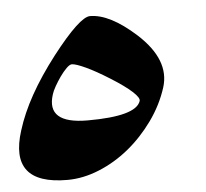

<svg xmlns="http://www.w3.org/2000/svg" viewBox="-81 -548 564 525"><g transform="rotate(-5 201.0 -285.5)"><path d="M299.3 -263.2Q302.2 -271.5 282.7 -289.3Q263.2 -307.1 225.6 -330.6Q187.5 -354.5 161.1 -366.7Q134.8 -378.9 123.5 -379.4Q117.2 -379.4 108.2 -370.4Q99.1 -361.3 90.3 -348.9Q81.5 -336.4 74.2 -323.5Q66.9 -310.5 64.5 -302.2Q38.6 -222.7 153.3 -222.7Q286.1 -222.7 299.3 -263.2ZM366.7 -294.4Q351.6 -247.1 321.5 -205.3Q291.5 -163.6 253.2 -132.3Q214.8 -101.1 170.9 -83.3Q127 -65.4 84 -65.4Q-77.1 -65.4 -30.3 -211.4Q-16.1 -257.3 11 -305.9Q38.1 -354.5 79.1 -407.7Q155.8 -506.3 184.1 -506.3Q238.3 -506.3 309.1 -442.4Q390.1 -368.7 366.7 -294.4Z"/></g></svg>

Font: XB Zar
Style: Bold Italic
Weight: 700
Italic angle: -12°
Designer: Behnam
Foundry: Irmug
Version: Version 8.005 2009